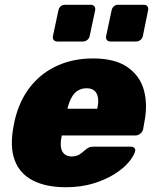

<svg xmlns="http://www.w3.org/2000/svg" viewBox="-20 -775 647 805"><path d="M256 10Q173 10 117.5 -18.5Q62 -47 41 -105Q20 -163 38 -252Q39 -256 40 -262.5Q41 -269 42 -272Q62 -355 108 -412.5Q154 -470 221 -500Q288 -530 370 -530Q462 -530 514.5 -493.5Q567 -457 583.5 -396.5Q600 -336 585 -261L580 -233Q578 -223 568.5 -215Q559 -207 548 -207H239Q239 -207 238.5 -205Q238 -203 238 -201Q233 -177 235.5 -158.5Q238 -140 249.5 -129.5Q261 -119 281 -119Q294 -119 304 -123Q314 -127 322 -133.5Q330 -140 337 -146Q348 -155 354.5 -157.5Q361 -160 372 -160H529Q539 -160 544 -154Q549 -148 546 -139Q541 -121 520 -95.5Q499 -70 461.5 -46Q424 -22 372 -6Q320 10 256 10ZM263 -319H388V-321Q394 -348 390.5 -367Q387 -386 375 -395.5Q363 -405 343 -405Q323 -405 307 -395.5Q291 -386 280.5 -367Q270 -348 263 -321ZM443 -601Q433 -601 428 -607.5Q423 -614 425 -624L448 -732Q450 -742 457.5 -748.5Q465 -755 475 -755H583Q593 -755 598 -748.5Q603 -742 601 -732L579 -624Q577 -614 569 -607.5Q561 -601 551 -601ZM220 -601Q210 -601 205 -607.5Q200 -614 202 -624L225 -732Q227 -742 234.5 -748.5Q242 -755 252 -755H360Q370 -755 375.5 -748.5Q381 -742 379 -732L356 -624Q354 -614 346 -607.5Q338 -601 328 -601Z"/></svg>

Font: Rubik Light ExtraBold
Style: Italic
Weight: 800
Italic angle: -12°
Version: Version 2.104